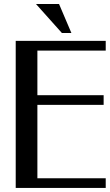

<svg xmlns="http://www.w3.org/2000/svg" viewBox="-20 -928 542 948"><path d="M502 -726.1V-678.2H164.6V-458H491.7V-410.2H164.6V-47.9H502V0H57.6V-726.1ZM332.5 -765.1H285.6L157.7 -908.2H271.5Z"/></svg>

Font: Federov2
Style: Regular
Weight: 400
Designer: Olexa M. Volochay | Cyreal.org
Foundry: Olexa M. Volochay | Cyreal.org
Version: Version 1.000